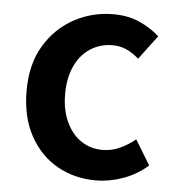

<svg xmlns="http://www.w3.org/2000/svg" viewBox="-46 -612 614 670"><g transform="rotate(5 261.0 -277.5)"><path d="M314 14Q238 14 177.5 -20.5Q117 -55 81.5 -120.5Q46 -186 46 -277Q46 -370 85 -435Q124 -500 187.5 -534.5Q251 -569 325 -569Q377 -569 417 -551Q457 -533 487 -506L424 -422Q402 -441 380 -451Q358 -461 332 -461Q288 -461 253.5 -438.5Q219 -416 200 -374.5Q181 -333 181 -277Q181 -222 200 -180.5Q219 -139 252 -116.5Q285 -94 327 -94Q360 -94 389 -107.5Q418 -121 442 -141L495 -54Q456 -20 408.5 -3Q361 14 314 14Z"/></g></svg>

Font: Noto Sans TC SemiBold
Style: Regular
Weight: 600
Designer: Ryoko NISHIZUKA  (kana, bopomofo & ideographs); Paul D. Hunt (Latin, Greek & Cyrillic); Sandoll Communications , Soo-you
Foundry: Adobe
Version: Version 2.004-H2;hotconv 1.0.118;makeotfexe 2.5.65603